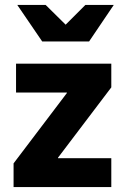

<svg xmlns="http://www.w3.org/2000/svg" viewBox="-20 -758 516 778"><path d="M35 -96 251 -381V-383H45V-500H431V-404L215 -119V-117H431V0H35ZM341 -590H151L50 -738H165L246 -658L326 -738H441Z"/></svg>

Font: Quantico
Style: Bold
Weight: 700
Designer: Matt Desmond
Foundry: MADtype
Version: Version 2.002